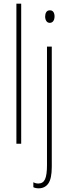

<svg xmlns="http://www.w3.org/2000/svg" viewBox="-20 -780 376 1042"><path d="M69 0V-760H95V0ZM251 -724Q264 -724 270 -714.5Q276 -705 276 -691Q276 -675 269 -665.5Q262 -656 250 -656Q238 -656 231.5 -666Q225 -676 225 -690Q225 -704 231 -714Q237 -724 251 -724ZM161 236V209Q173 216 188 216Q214 216 224.5 192.5Q235 169 235 117V-527H261V125Q261 189 242.5 215.5Q224 242 190 242Q173 242 161 236Z"/></svg>

Font: Noto Sans Display Thin Cond
Style: Regular
Weight: 250
Width: 3
Designer: Monotype Design team
Foundry: Monotype Imaging Inc.
Version: Version 1.000